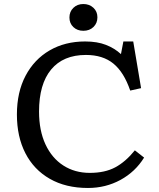

<svg xmlns="http://www.w3.org/2000/svg" viewBox="-20 -920 791 954"><path d="M417 14Q307 14 227.5 -31.5Q148 -77 106 -159Q64 -241 64 -351Q64 -462 107 -543.5Q150 -625 226.5 -669.5Q303 -714 403 -714Q463 -714 506.5 -697Q550 -680 581 -651L593 -714H642L681 -482L627 -470Q596 -561 543.5 -604Q491 -647 407 -647Q294 -647 234 -574.5Q174 -502 174 -366Q174 -271 206 -202.5Q238 -134 295 -97.5Q352 -61 426 -61Q501 -61 552.5 -88.5Q604 -116 650 -173L696 -137Q652 -66 578.5 -26Q505 14 417 14ZM394 -767Q364 -767 344.5 -785.5Q325 -804 325 -833Q325 -862 344.5 -881Q364 -900 394 -900Q424 -900 444 -881.5Q464 -863 464 -834Q464 -805 444.5 -786Q425 -767 394 -767Z"/></svg>

Font: Literata 7pt
Style: Regular
Weight: 400
Designer: Latin by Veronika Burian and Jose Scaglione. Greek by Irene Vlachou. Cyrillic by Vera Evstafieva.
Foundry: TypeTogether
Version: Version 3.002